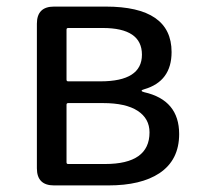

<svg xmlns="http://www.w3.org/2000/svg" viewBox="-20 -563 607 583"><path d="M144 0Q92 0 92 -52V-491Q92 -543 144 -543H301Q501 -543 501 -405Q501 -316 418 -292Q410 -290 410 -287.5Q410 -285 418 -283Q524 -259 524 -156Q524 -77 464 -37Q408 0 309 0ZM182 -70Q182 -65 187 -65H299Q434 -65 434 -161Q434 -203 398 -226.5Q362 -250 293 -250H187Q182 -250 182 -245ZM182 -321Q182 -316 187 -316H285Q411 -316 411 -397Q411 -478 292 -478H187Q182 -478 182 -473Z"/></svg>

Font: Resource Han Rounded HK
Style: Regular
Weight: 400
Designer: Cyano Hao (round all glyphs); Ryoko NISHIZUKA  (kana, bopomofo & ideographs); Paul D. Hunt (Latin, Greek & Cyrillic); Sa
Foundry: Cyano Hao
Version: 0.990